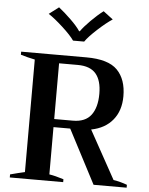

<svg xmlns="http://www.w3.org/2000/svg" viewBox="-62 -1013 828 1064"><g transform="rotate(5 351.5 -481.5)"><path d="M169 -922 223 -963Q255 -938 291.5 -902.5Q328 -867 345 -841H349Q367 -867 403 -903Q439 -939 471 -963L525 -922Q491 -900 444 -857Q397 -814 378 -786H316Q297 -814 250 -857Q203 -900 169 -922ZM683 -16V0H499L343 -299H250V-36Q283 -31 330 -16V0H33V-17Q55 -23 77.5 -28.5Q100 -34 114 -37V-663Q70 -672 35 -683V-700H398Q520 -700 570.5 -648.5Q621 -597 621 -503Q621 -423 578.5 -371Q536 -319 459 -304L607 -36Q649 -29 683 -16ZM250 -344H354Q423 -344 455 -386.5Q487 -429 487 -505Q487 -579 455 -616.5Q423 -654 354 -654H250Z"/></g></svg>

Font: Trirong SemiBold
Style: Regular
Weight: 600
Designer: Katatrad Team
Foundry: CadsonDemak
Version: Version 1.000